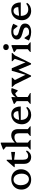

<svg xmlns="http://www.w3.org/2000/svg" viewBox="2030 -2835 818 4918"><g transform="rotate(-90 2439.0 -376.0)"><path d="M297 13Q222 13 164.5 -18.5Q107 -50 74.5 -106.5Q42 -163 42 -236Q42 -313 76 -371.5Q110 -430 169.5 -463Q229 -496 307 -496Q383 -496 440 -464.5Q497 -433 529.5 -377.5Q562 -322 562 -248Q562 -172 528 -113Q494 -54 435 -20.5Q376 13 297 13ZM309 -44Q351 -44 382.5 -67Q414 -90 432 -131.5Q450 -173 450 -228Q450 -292 430.5 -339.5Q411 -387 376.5 -413Q342 -439 295 -439Q254 -439 222 -416Q190 -393 172 -351.5Q154 -310 154 -256Q154 -192 173.5 -144.5Q193 -97 227.5 -70.5Q262 -44 309 -44Z M873 13Q821 13 782 -9Q743 -31 722 -70.5Q701 -110 701 -164V-467L744 -408H617V-425L783 -613H807V-193Q807 -129 830.5 -96.5Q854 -64 903 -64Q970 -64 1016 -119L1044 -100Q1021 -49 975.5 -18Q930 13 873 13ZM995 -399 785 -426V-474L992 -498H1006V-406Z M1415 0V-15L1501 -86L1485 -58V-290Q1485 -357 1461 -386Q1437 -415 1381 -415Q1337 -415 1301 -397Q1265 -379 1230 -340V-404H1244Q1336 -497 1428 -497Q1509 -497 1550 -451.5Q1591 -406 1591 -317V-56L1575 -85L1662 -15V0ZM1068 0V-15L1155 -86L1139 -58V-667L1182 -600L1067 -689V-706L1220 -765H1245V-56L1230 -85L1315 -15V0Z M1956 13Q1886 13 1831.5 -17.5Q1777 -48 1746 -101.5Q1715 -155 1715 -224Q1715 -304 1748 -365.5Q1781 -427 1838.5 -461.5Q1896 -496 1971 -496Q2032 -496 2077 -466.5Q2122 -437 2146.5 -382.5Q2171 -328 2171 -253H1788V-292L2051 -317Q2051 -374 2023.5 -406.5Q1996 -439 1950 -439Q1914 -439 1885.5 -415.5Q1857 -392 1841.5 -350Q1826 -308 1826 -253Q1826 -162 1870 -111.5Q1914 -61 1994 -61Q2080 -61 2136 -114L2160 -90Q2128 -41 2075 -14Q2022 13 1956 13Z M2237 0V-15L2324 -86L2308 -58V-390L2351 -324L2236 -414V-431L2389 -489H2414L2408 -387H2414V-56L2399 -83L2515 -15V0ZM2406 -322 2399 -387H2413Q2441 -438 2485 -467.5Q2529 -497 2576 -497Q2612 -497 2643 -485L2586 -333H2568L2476 -428L2564 -403Q2513 -403 2471 -381.5Q2429 -360 2406 -322Z M2937 10 2712 -449H2748V-387L2672 -469V-484H2908V-469L2837 -394H2826V-448L2999 -96H2972L3085 -484H3129L3148 -398L2964 10ZM3248 10 3090 -363 3106 -484H3150L3315 -97H3289L3408 -460L3409 -400H3399L3330 -469V-484H3542V-469L3465 -388V-449H3502L3276 10Z M3566 0V-15L3653 -86L3637 -58V-390L3680 -325L3565 -414V-431L3718 -489H3743V-56L3728 -85L3814 -15V0ZM3692 -560Q3657 -560 3636 -580Q3615 -600 3615 -632Q3615 -663 3636 -683Q3657 -703 3692 -703Q3726 -703 3747 -683Q3768 -663 3768 -632Q3768 -600 3747 -580Q3726 -560 3692 -560Z M4075 13Q4037 13 3998 5.5Q3959 -2 3923.5 -15Q3888 -28 3861 -46L3913 -156H3931L4029 -19H3955L3950 -97Q3974 -67 4006 -53.5Q4038 -40 4081 -40Q4132 -40 4163.5 -62Q4195 -84 4195 -118Q4195 -148 4172.5 -164.5Q4150 -181 4115 -191.5Q4080 -202 4040.5 -212Q4001 -222 3966.5 -238Q3932 -254 3909.5 -280.5Q3887 -307 3887 -351Q3887 -419 3943 -457.5Q3999 -496 4095 -496Q4129 -496 4164 -490Q4199 -484 4231.5 -473Q4264 -462 4290 -446L4237 -337H4219L4114 -473H4195L4200 -395Q4182 -418 4151 -431Q4120 -444 4087 -444Q4041 -444 4013.5 -426.5Q3986 -409 3986 -379Q3986 -350 4008.5 -334Q4031 -318 4066 -307.5Q4101 -297 4140.5 -287Q4180 -277 4215 -261Q4250 -245 4272.5 -218Q4295 -191 4295 -146Q4295 -70 4238 -28.5Q4181 13 4075 13Z M4621 13Q4551 13 4496.5 -17.5Q4442 -48 4411 -101.5Q4380 -155 4380 -224Q4380 -304 4413 -365.5Q4446 -427 4503.5 -461.5Q4561 -496 4636 -496Q4697 -496 4742 -466.5Q4787 -437 4811.5 -382.5Q4836 -328 4836 -253H4453V-292L4716 -317Q4716 -374 4688.5 -406.5Q4661 -439 4615 -439Q4579 -439 4550.5 -415.5Q4522 -392 4506.5 -350Q4491 -308 4491 -253Q4491 -162 4535 -111.5Q4579 -61 4659 -61Q4745 -61 4801 -114L4825 -90Q4793 -41 4740 -14Q4687 13 4621 13Z"/></g></svg>

Font: Platypi Light
Style: Regular
Weight: 400
Version: Version 1.200